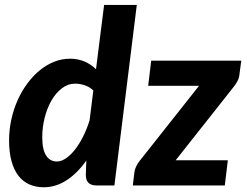

<svg xmlns="http://www.w3.org/2000/svg" viewBox="-20 -766 1020 793"><path d="M17.5 0ZM379 0Q366 0 357.2 -3.5Q348.5 -7 343.5 -13Q338.5 -19 336.5 -27Q334.5 -35 334.5 -44.5L336.5 -103Q300.5 -51.5 255.8 -22Q211 7.5 160.5 7.5Q128.5 7.5 102 -4Q75.5 -15.5 56.8 -39.2Q38 -63 27.8 -99.5Q17.5 -136 17.5 -186Q17.5 -230 26.8 -272.2Q36 -314.5 52.8 -352Q69.5 -389.5 92.8 -421Q116 -452.5 143.8 -475.2Q171.5 -498 203.2 -510.8Q235 -523.5 269 -523.5Q302.5 -523.5 329.5 -511.8Q356.5 -500 376.5 -480L410 -745.5H545L452.5 0ZM215 -99Q233 -99 252.5 -112.2Q272 -125.5 290 -148.5Q308 -171.5 323.5 -202.5Q339 -233.5 350 -269L365.5 -392.5Q349.5 -407.5 329.5 -414Q309.5 -420.5 290.5 -420.5Q260.5 -420.5 235.5 -401.2Q210.5 -382 192.5 -350.8Q174.5 -319.5 164.5 -279.8Q154.5 -240 154.5 -199.5Q154.5 -148 170.5 -123.5Q186.5 -99 215 -99ZM969 -459.5Q968 -445 961.2 -432Q954.5 -419 946.5 -409L705.5 -104H921L908.5 0H528.5L535.5 -57Q536.5 -65.5 542.5 -78.8Q548.5 -92 558 -103L802 -411.5H592L604.5 -515.5H976.5Z"/></svg>

Font: Lato Heavy
Style: Italic
Weight: 800
Italic angle: -7°
Designer: Lukasz Dziedzic
Foundry: tyPoland Lukasz Dziedzic
Version: Version 2.007; 2014-02-27